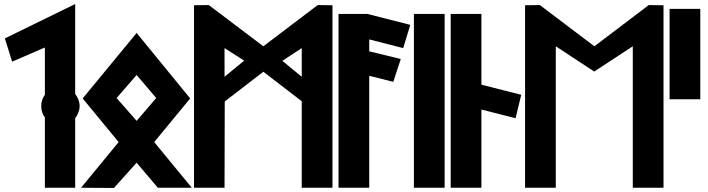

<svg xmlns="http://www.w3.org/2000/svg" viewBox="-20 -929 3502 950"><path d="M352 -344C364 -360 374 -381 374 -404C374 -427 365 -447 352 -464V-909L4 -739L40 -624L202 -694V-460C190 -444 184 -424 184 -404C184 -384 189 -365 202 -348V0H352Z M753 -444 656 -331 557 -444 656 -558ZM389 -442 567 -226 381 0 544 1 656 -124 761 0H929L743 -226L921 -442L656 -766Z M1091 -549V-691L1188 -629ZM1377 -628 1473 -691V-549ZM1625 0V-903L1552 -904L1283 -700L1013 -904L940 -903V0H1091L1092 -427L1283 -574L1473 -428V0Z M1655 0H1807V-554L1926 -524L1963 -637L1807 -675V-734L1975 -691L2010 -806L1798 -860H1655Z M2180 0V-860H2028V0Z M2362 0V-387L2531 -344L2559 -460L2362 -510V-860H2210V0Z M3111 0H3263V-903L3190 -904L2921 -700L2651 -904L2578 -903V0H2730V-700L2920 -575L3111 -700Z M3445 -438V-885H3293V-438Z"/></svg>

Font: Ny Stormning
Style: Sv
Weight: 900
Designer: Robert Jablonski, Mew Too
Foundry: Cannot Into Space Fonts
Version: Version 0.90